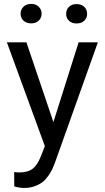

<svg xmlns="http://www.w3.org/2000/svg" viewBox="-20 -744 533 978"><path d="M15.1 -528.3H114.7L252 -122.1L380.4 -528.3H478.5L260.7 82.5Q253.9 101.1 247.3 115.7Q240.7 130.4 227.3 149.9Q213.9 169.4 198.2 182.1Q182.6 194.8 158 204.1Q133.3 213.4 104.5 213.4Q79.1 213.4 52.7 205.6L52.2 132.3Q62 134.3 78.1 134.3Q122.1 134.3 146.2 115.7Q170.4 97.2 187.5 53.7L208.5 0.5ZM85 -674.3Q85 -695.3 99.6 -709.7Q114.3 -724.1 138.7 -724.1Q162.6 -724.1 177.2 -709.7Q191.9 -695.3 191.9 -674.3Q191.9 -652.8 177.2 -638.9Q162.6 -625 138.7 -625Q114.3 -625 99.6 -638.9Q85 -652.8 85 -674.3ZM316.9 -673.3Q316.9 -695.3 331.3 -709.2Q345.7 -723.1 370.1 -723.1Q394.5 -723.1 409.2 -709.2Q423.8 -695.3 423.8 -673.3Q423.8 -652.3 409.2 -638.4Q394.5 -624.5 370.1 -624.5Q345.7 -624.5 331.3 -638.4Q316.9 -652.3 316.9 -673.3Z"/></svg>

Font: Bert Sans Medium
Style: Regular
Weight: 500
Designer: Christian Robertson, Adam Twardoch, & Cristiano Sobral
Foundry: Google
Version: Version 12.135;January 10, 2020;FontCreator 12.0.0.2547 64-b